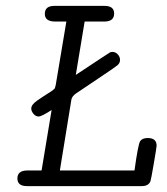

<svg xmlns="http://www.w3.org/2000/svg" viewBox="-20 -631 565 651"><path d="M39 -26Q39 -53 73 -53Q73 -53 121 -53L155 -258Q121 -236 111 -236Q101 -236 93.5 -245Q86 -254 86 -263Q86 -276 106 -290Q116 -297 126 -303.5Q136 -310 141.5 -313.5Q147 -317 152.5 -320.5Q158 -324 160 -326Q162 -328 164 -329.5Q166 -331 166.5 -333.5Q167 -336 167.5 -337.5Q168 -339 169 -343L205 -558H167Q132 -558 132 -584Q132 -611 164 -611H335Q367 -611 367 -585Q367 -559 336 -558H267L237 -377Q350 -452 354 -454Q358 -455 361 -455Q372 -455 379.5 -446.5Q387 -438 387 -428Q387 -417 378 -409.5Q369 -402 312 -364Q269 -335 239 -315Q224 -305 222 -293L183 -53H436Q448 -140 455 -152Q462 -163 481 -163Q511 -163 511 -137Q511 -132 501.5 -76.5Q492 -21 490 -16Q483 0 461 0H71Q39 0 39 -26Z"/></svg>

Font: CMU Typewriter Text
Style: LightOblique
Weight: 200
Italic angle: -9.46001°
Version: Version 0.7.0